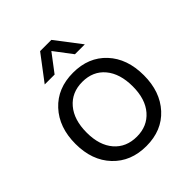

<svg xmlns="http://www.w3.org/2000/svg" viewBox="-204 -863 1002 1002"><g transform="rotate(-45 297.0 -362.5)"><path d="M298 9Q184 9 114 -65Q44 -139 44 -261Q44 -383 113.5 -458Q183 -533 298 -533Q412 -533 481 -459Q550 -385 550 -262Q550 -141 481.5 -66Q413 9 298 9ZM298 -61Q375 -61 421.5 -114.5Q468 -168 468 -262Q468 -356 422.5 -410.5Q377 -465 298 -465Q220 -465 173.5 -410.5Q127 -356 127 -261Q127 -168 173 -114.5Q219 -61 298 -61ZM150 -594 256 -734H339L446 -594H373L298 -693L223 -594Z"/></g></svg>

Font: Mona Sans
Style: Regular
Weight: 400
Designer: Deni Anggara
Foundry: GitHub
Version: Version 2.000;Glyphs 3.2.3 (3260)